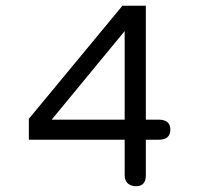

<svg xmlns="http://www.w3.org/2000/svg" viewBox="-20 -646 698 673"><path d="M536.1 -156.2H491.2V-31.2Q491.2 6.8 456.1 6.8Q439.5 6.8 428.2 -2.9Q417 -12.7 417 -31.2V-156.2H81.1V-229.5L409.2 -626H491.2V-226.6H536.1Q577.1 -226.6 577.1 -191.4Q577.1 -156.2 536.1 -156.2ZM417 -226.6V-537.1L161.1 -226.6Z"/></svg>

Font: Jura
Style: DemiBold
Weight: 600
Version: Version 2.4